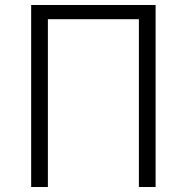

<svg xmlns="http://www.w3.org/2000/svg" viewBox="-20 -750 748 770"><path d="M604 -730V0H537V-673H172V0H105V-730Z"/></svg>

Font: 寒蝉端黑体 Light
Style: Regular
Weight: 300
Designer: ChillDuanSans {Warren2060}; 
Source Han Sans {Ryoko NISHIZUKA 西塚涼子 (kana, bopomofo & ideographs); Paul D. Hunt (Latin, G
Foundry: ChillType&Adobe
Version: Version 1.300;Glyphs 3.3 (3306)